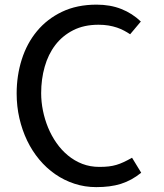

<svg xmlns="http://www.w3.org/2000/svg" viewBox="-20 -778 690 807"><path d="M573.5 -52Q553 -35.5 532 -24Q511 -12.5 488 -5.2Q465 2 439.5 5.2Q414 8.5 384.5 8.5Q336.5 8.5 293 -5.8Q249.5 -20 212.2 -45.8Q175 -71.5 145 -107.5Q115 -143.5 94 -187.2Q73 -231 61.5 -281Q50 -331 50 -385Q50 -460.5 71.5 -528.2Q93 -596 135.5 -647.2Q178 -698.5 240.8 -728.5Q303.5 -758.5 386 -758.5Q443.5 -758.5 489.8 -740.2Q536 -722 572 -687.5L527 -634Q515 -642 501.5 -649.2Q488 -656.5 471.8 -662Q455.5 -667.5 436.2 -670.8Q417 -674 394 -674Q333 -674 287.8 -651Q242.5 -628 212.5 -588.8Q182.5 -549.5 167.8 -497.2Q153 -445 153 -386.5Q153 -350 160.5 -313Q168 -276 182.2 -241.5Q196.5 -207 217.5 -177Q238.5 -147 265.8 -124.5Q293 -102 326 -89.2Q359 -76.5 397.5 -76.5Q420 -76.5 437 -78.5Q454 -80.5 469.2 -85Q484.5 -89.5 500 -96.8Q515.5 -104 535 -115Z"/></svg>

Font: B612 Mono
Style: Regular
Weight: 400
Version: Version 1.005